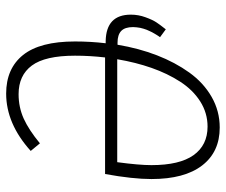

<svg xmlns="http://www.w3.org/2000/svg" viewBox="-76 -658 744 633"><g transform="rotate(90 296.5 -341.0)"><path d="M553.2 -314.9H168.9Q163.1 -265.1 163.1 -215.8Q163.1 -117.2 195.6 -73.5Q228 -29.8 290 -29.8Q333 -29.8 370.4 -46.6Q407.7 -63.5 452.1 -100.1L477.1 -69.8Q387.2 11.2 288.1 11.2Q205.6 11.2 160.9 -44.4Q116.2 -100.1 116.2 -215.8Q116.2 -267.1 122.1 -316.9H115.2Q27.8 -318.4 27.8 -399.9Q27.8 -424.8 36.4 -448.2Q44.9 -471.7 53.2 -484.1Q61.5 -496.6 76.2 -515.1L102.1 -496.1Q101.6 -495.6 98.6 -491.2Q95.7 -486.8 94.7 -485.1Q93.8 -483.4 90.6 -478.3Q87.4 -473.1 85.9 -470Q84.5 -466.8 81.8 -461.4Q79.1 -456.1 77.6 -451.9Q76.2 -447.8 74.2 -441.9Q72.3 -436 71.3 -430.7Q70.3 -425.3 69.6 -419.2Q68.8 -413.1 68.8 -407.2Q68.8 -380.4 81.5 -368.2Q94.2 -356 120.1 -356H127Q138.7 -426.3 161.9 -486.1Q185.1 -545.9 218.8 -592.8Q252.4 -639.6 299.1 -666.3Q345.7 -692.9 399.9 -692.9Q480.5 -692.9 525.1 -634.8Q569.8 -576.7 569.8 -467.8Q569.8 -406.2 553.2 -314.9ZM397 -652.8Q352.1 -652.8 314 -628.7Q275.9 -604.5 248.8 -562.5Q221.7 -520.5 203.4 -468.3Q185.1 -416 174.8 -355H514.2Q523.9 -427.2 523.9 -467.8Q523.9 -560.5 491 -606.7Q458 -652.8 397 -652.8Z"/></g></svg>

Font: Fira Sans Compressed ExtraLight
Style: Italic
Weight: 250
Width: 3
Italic angle: -8°
Designer: Carrois Corporate & Edenspiekermann AG
Foundry: Carrois Corporate GbR & Edenspiekermann AG
Version: Version 4.203;PS 004.203;hotconv 1.0.88;makeotf.lib2.5.64775